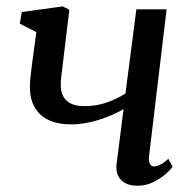

<svg xmlns="http://www.w3.org/2000/svg" viewBox="-20 -586 620 616"><path d="M202.5 -554.5 184 -402Q182.5 -386 180.2 -370.2Q178 -354.5 176.5 -340Q175 -325.5 175 -312Q175 -281 193.5 -263.2Q212 -245.5 251.5 -245.5Q289 -245.5 321.5 -256.8Q354 -268 382.5 -286L417.5 -556H514.5L458.5 -87.5Q456 -69.5 460.8 -60.8Q465.5 -52 473.5 -52Q482 -52 493.8 -57.5Q505.5 -63 520 -76.5L534 -51Q528 -42.5 511.8 -28Q495.5 -13.5 472 -1.8Q448.5 10 421 10Q398 10 382 1.5Q366 -7 358.8 -22.5Q351.5 -38 354 -60L376.5 -236Q351.5 -221.5 323 -210.5Q294.5 -199.5 265.2 -193.2Q236 -187 208.5 -187Q143.5 -187 109.8 -218.5Q76 -250 76 -305.5Q76 -322.5 78.2 -342.8Q80.5 -363 83.2 -384Q86 -405 88.5 -423L96.5 -483L43.5 -510L50 -547.5L181.5 -565.5Z"/></svg>

Font: Merriweather 20pt
Style: Italic
Weight: 400
Italic angle: -7.8°
Version: Version 2.101